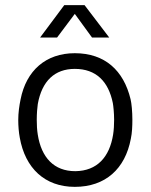

<svg xmlns="http://www.w3.org/2000/svg" viewBox="-20 -720 587 747"><path d="M136 -574H202L271 -666L338 -574H405L309 -700H230ZM271 7C390 7 467 -63 489 -180C494 -203 495 -230 495 -254C495 -285 492 -318 488 -334C461 -446 388 -513 271 -513C159 -513 82 -446 60 -333C55 -309 51 -281 51 -253C51 -230 53 -205 57 -184C78 -66 154 7 271 7ZM273 -54C190 -54 141 -107 127 -196C124 -214 123 -234 123 -254C123 -278 125 -302 127 -315C143 -405 193 -452 271 -452C354 -452 402 -403 419 -319C421 -308 424 -280 424 -254C424 -236 423 -214 420 -196C406 -109 358 -55 273 -54Z"/></svg>

Font: Arthouse Owned
Style: Regular
Weight: 400
Designer: Jeremy Tribby
Foundry: Tribby Type
Version: Version 1.000;PS 001.000;hotconv 1.0.88;makeotf.lib2.5.64775